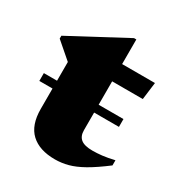

<svg xmlns="http://www.w3.org/2000/svg" viewBox="-158 -748 812 871"><g transform="rotate(30 248.0 -313.0)"><path d="M17 -258V-299H86V-397L1 -470.5V-485.5L292 -641H304V-512H476L464.5 -421.5H304V-299H434V-258H304V-165.5Q304 -134.5 322.8 -119.5Q341.5 -104.5 383.5 -104.5Q407 -104.5 433.5 -107.5Q460 -110.5 496 -119V-92Q440 -49.5 398.8 -26.2Q357.5 -3 323.5 6Q289.5 15 255.5 15Q174 15 130 -26Q86 -67 86 -151.5V-258Z"/></g></svg>

Font: Newsreader Display ExtraBold
Style: Regular
Weight: 800
Designer: Hugues Gentile
Foundry: Production Type
Version: Version 1.001